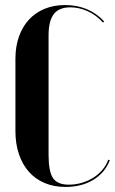

<svg xmlns="http://www.w3.org/2000/svg" viewBox="-20 -729 454 759"><path d="M41 -497Q41 -545 55 -584.5Q69 -624 94.5 -651.5Q120 -679 156 -694Q192 -709 237 -709Q332 -709 392 -644L387 -640Q361 -669 327 -684.5Q293 -700 258 -700Q213 -700 192.5 -673Q172 -646 172 -589V-117Q172 -51 189.5 -25Q207 1 252 1Q279 1 304 -6.5Q329 -14 349.5 -27Q370 -40 385.5 -58.5Q401 -77 408 -98L414 -95Q394 -45 348 -17.5Q302 10 239 10Q193 10 156.5 -5.5Q120 -21 94.5 -49.5Q69 -78 55 -119Q41 -160 41 -211Z"/></svg>

Font: Moniqa Black Display
Style: Regular
Weight: 900
Designer: Rajesh Rajput
Foundry: Rajesh Rajput
Version: Version 1.000